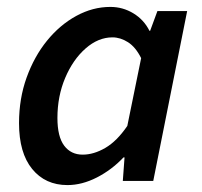

<svg xmlns="http://www.w3.org/2000/svg" viewBox="-20 -523 584 555"><path d="M175 12Q111 12 73 -34.5Q35 -81 35 -167Q35 -238 57 -299Q79 -360 116 -405.5Q153 -451 200.5 -477Q248 -503 299 -503Q335 -503 365.5 -484.5Q396 -466 412 -434H414L435 -491H521L423 0H335L340 -68H337Q303 -32 260 -10Q217 12 175 12ZM219 -76Q251 -76 284.5 -95.5Q318 -115 348 -159L388 -355Q372 -387 350 -401Q328 -415 305 -415Q264 -415 227.5 -383Q191 -351 168.5 -298Q146 -245 146 -182Q146 -128 165.5 -102Q185 -76 219 -76Z"/></svg>

Font: Source Sans Pro SemiBold
Style: Italic
Weight: 600
Italic angle: -11°
Designer: Paul D. Hunt
Foundry: Adobe Systems Incorporated
Version: Version 1.095;hotconv 1.0.109;makeotfexe 2.5.65596